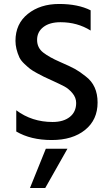

<svg xmlns="http://www.w3.org/2000/svg" viewBox="-20 -699 561 968"><path d="M208 249H131L211 51H320ZM62 -36V-143Q141 -84 245 -84Q300 -84 332 -109.5Q364 -135 364 -180Q364 -207 345 -229.5Q326 -252 304 -263.5Q282 -275 247 -291Q212 -307 201.5 -312Q191 -317 167 -330Q143 -343 131.5 -352Q120 -361 103 -377Q86 -393 78 -409Q58 -453 58 -493Q58 -579 120.5 -629Q183 -679 278 -679Q373 -679 437 -647V-545Q370 -587 285 -587Q230 -587 198.5 -562.5Q167 -538 167 -498Q167 -458 198 -434Q229 -410 282 -387Q335 -364 358.5 -351Q382 -338 412 -314Q472 -269 472 -182Q472 -95 409 -44Q346 7 240.5 7Q135 7 62 -36Z"/></svg>

Font: Hind Colombo Medium
Style: Regular
Weight: 500
Designer: Jyotish Sonowal, Aditi Pimprikar
Foundry: Indian Type Foundry
Version: Version 1.000;PS 1.0;hotconv 1.0.86;makeotf.lib2.5.63406; tt